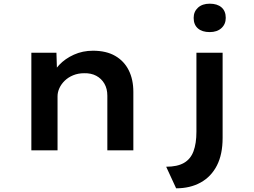

<svg xmlns="http://www.w3.org/2000/svg" viewBox="-20 -815 1378 1041"><path d="M150 0V-529H286L290 -399L254 -389Q269 -429 301 -463Q333 -497 380.5 -518.5Q428 -540 484 -540Q556 -540 604.5 -512Q653 -484 678 -434Q703 -384 703 -317V0H562V-296Q562 -334 546 -361.5Q530 -389 502 -404Q474 -419 436 -418Q404 -418 377 -407Q350 -396 331 -377.5Q312 -359 302 -337Q292 -315 292 -293V0H222Q192 0 174 0Q156 0 150 0ZM935 206 881 89Q941 89 977 68.5Q1013 48 1029 5.5Q1045 -37 1045 -101V-529H1187V-67Q1187 22 1156 82.5Q1125 143 1068 174.5Q1011 206 935 206ZM1117 -641Q1076 -641 1053 -661Q1030 -681 1030 -718Q1030 -752 1053.5 -773.5Q1077 -795 1117 -795Q1158 -795 1181 -775Q1204 -755 1204 -718Q1204 -684 1180.5 -662.5Q1157 -641 1117 -641Z"/></svg>

Font: Lexend Giga SemiBold
Style: Regular
Weight: 600
Designer: Bonnie Shaver-Troup, Thomas Jockin
Foundry: Lexend
Version: Version 1.007